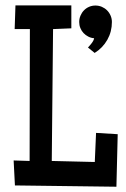

<svg xmlns="http://www.w3.org/2000/svg" viewBox="-20 -707 477 728"><path d="M426.3 -198.2 421.4 1 36.6 -3.9 31.7 -98.6 92.3 -96.7 93.3 -596.7H35.6L38.6 -686.5H250.5V-599.6L181.2 -596.7L176.3 -96.7L339.4 -92.8L344.2 -203.1ZM404.3 -623.5Q404.3 -586.9 387 -556.2Q369.6 -525.4 338.9 -506.3L313.5 -526.9Q319.3 -532.7 327.4 -543Q335.4 -553.2 336.9 -562Q324.7 -563 314.5 -568.4Q304.2 -573.7 296.6 -581.8Q289.1 -589.8 284.7 -600.6Q280.3 -611.3 280.3 -623.5Q280.3 -636.2 285.2 -647.7Q290 -659.2 298.3 -667.7Q306.6 -676.3 317.9 -681.2Q329.1 -686 341.8 -686Q354.5 -686 366 -681.2Q377.4 -676.3 386 -667.7Q394.5 -659.2 399.4 -647.7Q404.3 -636.2 404.3 -623.5Z"/></svg>

Font: Maiden Orange
Style: Regular
Weight: 400
Designer: Astigmatic (AOETI)
Foundry: Astigmatic (AOETI)
Version: Version 1.001